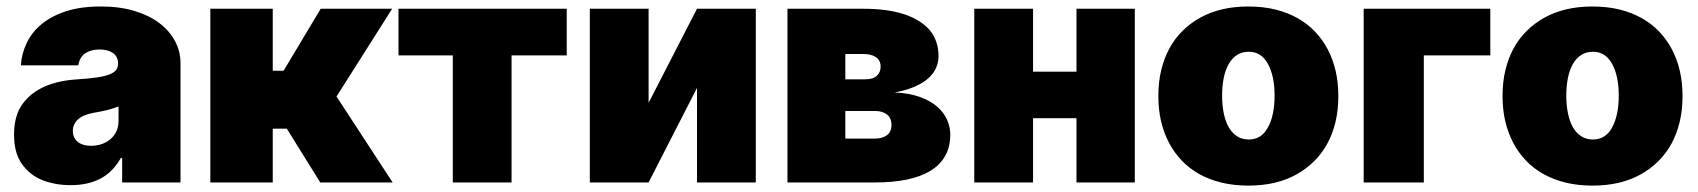

<svg xmlns="http://www.w3.org/2000/svg" viewBox="-20 -573 5334 603"><path d="M201.7 8.5Q154.1 8.5 113.3 -7.1Q73.2 -23.1 47.9 -59.3Q24.1 -93.8 24.1 -150.6Q24.1 -209.2 50.4 -246.1Q101.9 -316.8 224.4 -323.9Q260.7 -326.3 285 -329.9Q309.3 -333.5 324 -339.3Q338.8 -345.2 344.8 -353.5Q350.9 -361.9 350.9 -373.6Q350.9 -385.3 346.2 -393.6Q341.6 -402 333.6 -407.3Q325.6 -412.6 315 -415.1Q304.3 -417.6 292.6 -417.6Q266.7 -417.6 248.6 -406.2Q230.5 -394.9 225.9 -367.9H45.5Q47.9 -404.5 63.9 -438Q79.9 -471.6 110.4 -497Q141 -522.4 187 -537.5Q233 -552.6 295.5 -552.6Q354 -552.9 400.7 -539.1Q447.4 -525.2 479.9 -500.9Q512.4 -476.6 529.8 -443.7Q547.2 -410.9 546.9 -373.6V0H363.6V-76.7H359.4Q334.9 -33 296 -12.3Q257.1 8.5 201.7 8.5ZM265.6 -115.1Q282.7 -115.1 298.5 -120.2Q314.3 -125.4 326.2 -135.3Q338.1 -145.2 345.2 -159.8Q352.3 -174.4 352.3 -193.2V-238.6Q320.7 -226.2 274.1 -218.8Q239.7 -212.4 224.3 -197.4Q208.8 -182.5 208.8 -161.9Q208.8 -149.5 213.4 -140.6Q218 -131.7 225.9 -126.1Q233.7 -120.4 244 -117.7Q254.3 -115.1 265.6 -115.1Z M1213.1 0H985.8L880.7 -169H836.6V0H640.6V-545.5H836.6V-350.9H870.7L987.2 -545.5H1211.6L1036.9 -269.9Z M1586.6 0H1402V-399.1H1231.5V-545.5H1759.9V-399.1H1586.6Z M2353.7 0H2169V-296.9L2017 0H1832.4V-545.5H2017V-250L2169 -545.5H2353.7Z M2728.7 0H2453.1V-545.5H2691.8Q2839.5 -545.5 2899.1 -479.4Q2927.6 -445.7 2927.6 -396.3Q2927.6 -377.5 2919.9 -359.9Q2912.3 -342.3 2895.8 -327.4Q2879.3 -312.5 2853 -301Q2826.7 -289.4 2789.8 -282.7Q2835.9 -280.5 2869.1 -268.5Q2902.3 -256.4 2923.5 -237.9Q2944.6 -219.5 2954.5 -196.6Q2964.5 -173.7 2964.5 -150.6Q2964.5 -111.5 2948.3 -83.1Q2932.2 -54.7 2901.6 -36.2Q2871.1 -17.8 2827.4 -8.9Q2783.7 0 2728.7 0ZM2728.7 -137.8Q2750.7 -137.8 2765.3 -148.3Q2779.8 -158.7 2779.8 -180.4Q2779.8 -202.8 2765.4 -213.6Q2751.1 -224.4 2728.7 -224.4H2634.9V-137.8ZM2697.4 -323.9Q2722.3 -323.9 2734 -335.2Q2745.7 -346.6 2745.7 -363.6Q2745.7 -374.3 2741.7 -381.7Q2737.6 -389.2 2730.3 -394Q2723 -398.8 2713.2 -401.1Q2703.5 -403.4 2691.8 -403.4H2634.9V-323.9Z M3544 0H3360.8V-201.7H3224.4V0H3039.8V-545.5H3224.4V-348H3360.8V-545.5H3544Z M3900.6 9.9Q3854.4 9.9 3815.7 0.4Q3777 -9.2 3745.7 -26.8Q3714.5 -44.4 3691.1 -69.1Q3667.6 -93.8 3651.6 -124.3Q3617.9 -187.9 3617.9 -271.3Q3617.9 -315.3 3627 -353Q3636 -390.6 3652.9 -421.3Q3669.7 -452.1 3693.9 -476Q3718 -500 3748.6 -517Q3811.8 -552.6 3900.6 -552.6Q3947.1 -552.6 3985.8 -543Q4024.5 -533.4 4055.6 -515.8Q4086.6 -498.2 4110.1 -473.5Q4133.5 -448.9 4149.5 -418.7Q4183.2 -355.1 4183.2 -271.3Q4183.2 -226.9 4174.2 -189.5Q4165.1 -152 4148.3 -121.3Q4131.4 -90.6 4107.1 -66.6Q4082.7 -42.6 4052.6 -25.6Q3989.3 9.9 3900.6 9.9ZM3902 -134.9Q3941.4 -134.9 3962 -172.6Q3983 -210.6 3983 -272.7Q3983 -334.5 3962 -372.5Q3941.1 -410.5 3902 -410.5Q3881 -410.5 3865.2 -400.4Q3849.4 -390.3 3839 -372Q3828.5 -353.7 3823.3 -328.3Q3818.2 -302.9 3818.2 -272.7Q3818.2 -242.9 3823.3 -217.5Q3828.5 -192.1 3838.8 -173.8Q3849.1 -155.5 3864.9 -145.2Q3880.7 -134.9 3902 -134.9Z M4451.7 0H4262.8V-545.5H4660.5V-399.1H4451.7Z M4981.5 9.9Q4935.4 9.9 4896.7 0.4Q4858 -9.2 4826.7 -26.8Q4795.5 -44.4 4772 -69.1Q4748.6 -93.8 4732.6 -124.3Q4698.9 -187.9 4698.9 -271.3Q4698.9 -315.3 4707.9 -353Q4717 -390.6 4733.8 -421.3Q4750.7 -452.1 4774.9 -476Q4799 -500 4829.5 -517Q4892.8 -552.6 4981.5 -552.6Q5028.1 -552.6 5066.8 -543Q5105.5 -533.4 5136.5 -515.8Q5167.6 -498.2 5191.1 -473.5Q5214.5 -448.9 5230.5 -418.7Q5264.2 -355.1 5264.2 -271.3Q5264.2 -226.9 5255.1 -189.5Q5246.1 -152 5229.2 -121.3Q5212.4 -90.6 5188 -66.6Q5163.7 -42.6 5133.5 -25.6Q5070.3 9.9 4981.5 9.9ZM4983 -134.9Q5022.4 -134.9 5043 -172.6Q5063.9 -210.6 5063.9 -272.7Q5063.9 -334.5 5043 -372.5Q5022 -410.5 4983 -410.5Q4962 -410.5 4946.2 -400.4Q4930.4 -390.3 4919.9 -372Q4909.4 -353.7 4904.3 -328.3Q4899.1 -302.9 4899.1 -272.7Q4899.1 -242.9 4904.3 -217.5Q4909.4 -192.1 4919.7 -173.8Q4930 -155.5 4945.8 -145.2Q4961.6 -134.9 4983 -134.9Z"/></svg>

Font: Linik Sans Black
Style: Regular
Weight: 900
Designer: Fonts by Rasmus Andersson / Changes by Cristiano Sobral with parts from Marc Monis
Foundry: rsms
Version: Version 3.020; ttfautohint (v1.6)